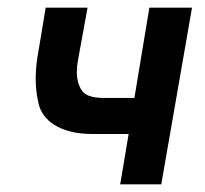

<svg xmlns="http://www.w3.org/2000/svg" viewBox="-20 -480 535 500"><path d="M221 -131H315L293 0H400L480 -460H369L330 -225H250C219 -225 200 -232 192 -246C184 -259 180 -275 180 -292C180 -301 181 -312 183 -323L208 -460H99L77 -328C74 -308 73 -290 73 -273C73 -255 75 -234 80 -212C89 -168 134 -131 221 -131Z"/></svg>

Font: Jost Medium
Style: Italic
Weight: 500
Italic angle: -5°
Version: Version 3.710